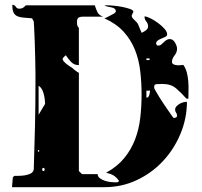

<svg xmlns="http://www.w3.org/2000/svg" viewBox="-20 -769 839 796"><path d="M753 -360Q730 -386 709 -403.5Q688 -421 653 -421L627 -420Q621 -418 620 -414.5Q619 -411 619 -406Q619 -403 625 -392.5Q631 -382 639.5 -368Q648 -354 658.5 -338.5Q669 -323 678 -310Q687 -297 693 -288.5Q699 -280 700 -280Q705 -280 709.5 -282Q714 -284 714 -290Q714 -297 710 -302Q706 -307 706 -314Q706 -322 711.5 -328Q717 -334 724.5 -338.5Q732 -343 740.5 -345Q749 -347 755 -347Q755 -279 728.5 -215Q702 -151 656 -101.5Q610 -52 547.5 -22.5Q485 7 413 7H30Q30 4 30.5 -1.5Q31 -7 31.5 -13.5Q32 -20 32.5 -25.5Q33 -31 33 -33Q34 -35 36.5 -37.5Q39 -40 40 -40Q44 -40 56.5 -40Q69 -40 82.5 -42Q96 -44 107 -49.5Q118 -55 120 -67Q123 -161 125 -244.5Q127 -328 127 -418V-467Q127 -490 126 -526Q125 -562 124 -596Q123 -630 121.5 -655Q120 -680 120 -680L113 -693Q93 -695 78 -696Q63 -697 52.5 -701.5Q42 -706 36.5 -716.5Q31 -727 31 -749Q41 -749 45.5 -741Q50 -733 60 -733Q68 -733 74 -736Q80 -739 87 -747H373Q378 -731 384 -718.5Q390 -706 407 -700H327Q309 -700 304 -694.5Q299 -689 299 -678Q299 -671 300 -665Q301 -659 307 -653V-499Q287 -499 274.5 -512.5Q262 -526 253 -540Q251 -539 246 -534Q241 -529 240 -527Q239 -521 244 -515Q249 -509 256 -503.5Q263 -498 270 -493.5Q277 -489 280 -487Q287 -480 296 -474Q301 -470 307 -467V-60L320 -47H385Q385 -37 393.5 -30.5Q402 -24 413.5 -20Q425 -16 437 -14.5Q449 -13 457 -13Q461 -13 466.5 -13.5Q472 -14 473 -20Q462 -35 450 -42Q438 -49 420 -53Q466 -78 495 -113.5Q524 -149 540 -191Q556 -233 561.5 -280.5Q567 -328 567 -377Q567 -426 561.5 -473.5Q556 -521 539.5 -562.5Q523 -604 492.5 -637.5Q462 -671 413 -693Q416 -694 421.5 -696.5Q427 -699 433.5 -702.5Q440 -706 445.5 -709Q451 -712 453 -713Q454 -714 457 -716.5Q460 -719 460 -720V-723Q460 -730 454.5 -733.5Q449 -737 441.5 -738.5Q434 -740 426 -741.5Q418 -743 413 -747H430Q434 -747 451 -745.5Q468 -744 486 -740.5Q504 -737 518.5 -732Q533 -727 533 -720Q533 -719 530 -713.5Q527 -708 527 -707Q526 -706 526 -703Q526 -696 537.5 -686Q549 -676 553 -667Q555 -663 560 -650Q565 -637 567 -633Q575 -636 584.5 -643Q594 -650 594 -660Q594 -671 586.5 -680Q579 -689 579 -701Q588 -701 604 -693Q620 -685 635.5 -673.5Q651 -662 662 -649.5Q673 -637 673 -627Q673 -620 666 -616.5Q659 -613 650 -609.5Q641 -606 634 -601Q627 -596 627 -587Q627 -586 629.5 -583.5Q632 -581 633 -580H637Q643 -580 648 -584Q653 -588 658.5 -593.5Q664 -599 670 -603Q676 -607 684 -607Q697 -607 705.5 -592.5Q714 -578 714 -567Q714 -552 703.5 -539Q693 -526 693 -513Q693 -505 700 -502Q707 -499 715.5 -498.5Q724 -498 731.5 -499Q739 -500 740 -500Q750 -486 754.5 -468.5Q759 -451 760.5 -432Q762 -413 761.5 -394.5Q761 -376 761 -360ZM600 -527H587V-520H600ZM160 -327Q163 -330 165 -335Q166 -338 167 -340Q167 -347 165.5 -358Q164 -369 161 -380.5Q158 -392 152.5 -401Q147 -410 140 -413V-293ZM587 -393V-364Q596 -364 599 -375.5Q602 -387 602 -393ZM140 -140Q143 -141 143 -143.5Q143 -146 140 -147Q137 -147 137 -143Q137 -139 140 -140ZM160 -60Q165 -60 165 -66.5Q165 -73 160 -73Q155 -73 155 -66.5Q155 -60 160 -60Z"/></svg>

Font: Genkaimincho
Style: Regular
Weight: 800
Designer: Dr. Ken Lunde (project architect, glyph set definition & overall production); Masataka HATTORI \u670D \u90E8 \u6B63 \u8C
Foundry: Adobe Systems Incorporated
Version: Version 1.00